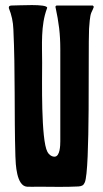

<svg xmlns="http://www.w3.org/2000/svg" viewBox="-20 -740 407 761"><path d="M129 0C182 0 238 2 291 -1C304 -2 311 -5 316 -17C338 -65 329 -536 333 -626C334 -640 336 -677 342 -690C346 -698 349 -705 352 -713L348 -718H204C202 -718 200 -714 199 -712H200C213 -651 219 -607 219 -544V-180C219 -164 218 -119 196 -119C184 -119 173 -128 168 -138C142 -186 147 -424 147 -492C147 -562 141 -639 166 -706C166 -707 167 -708 167 -709C167 -726 54 -718 22 -718L21 -717C16 -717 15 -713 15 -709V-708C26 -681 32 -653 33 -624C41 -456 36 -289 41 -121C42 -90 45 -3 87 0C101 1 115 0 129 0Z"/></svg>

Font: DisSenso
Style: Regular
Weight: 400
Version: Version 1.150